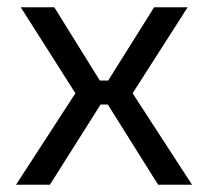

<svg xmlns="http://www.w3.org/2000/svg" viewBox="-20 -507 571 527"><path d="M276 -220 414 0H507L344 -251L495 -487H403L277 -286H254L129 -487H37L187 -251L24 0H117L256 -220Z"/></svg>

Font: SnT
Style: Regular
Weight: 400
Designer: Natanael Gama
Version: Version 1.001;PS 001.001;hotconv 1.0.70;makeotf.lib2.5.58329